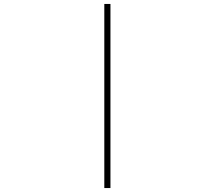

<svg xmlns="http://www.w3.org/2000/svg" viewBox="-20 -820 1090 970"><path d="M507 -800H538V130H507Z"/></svg>

Font: League Mono Extended Thin
Style: Regular
Weight: 100
Width: 9
Designer: Tyler Finck
Foundry: The League of Moveable Type / Tyler Finck
Version: Version 2.210